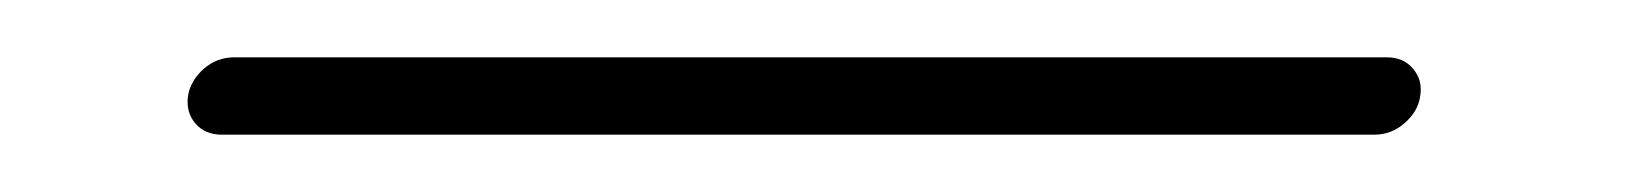

<svg xmlns="http://www.w3.org/2000/svg" viewBox="-20 -6 569 67"><path d="M45.6 27.5C45.1 31.2 45.9 34.3 48.1 37C50.4 39.7 53.5 41 57.5 41H459.5C463.5 41 467 39.7 470.1 37C473.2 34.3 475.1 31.2 475.6 27.5C476.2 23.8 475.4 20.7 473.1 18C470.9 15.3 467.8 14 463.8 14H61.8C57.8 14 54.2 15.3 51.1 18C48.1 20.7 46.2 23.8 45.6 27.5Z"/></svg>

Font: Proton
Style: BdIt
Weight: 500
Version: Version 1.017